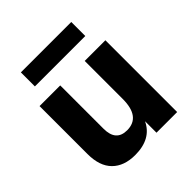

<svg xmlns="http://www.w3.org/2000/svg" viewBox="-189 -823 959 959"><g transform="rotate(-45 290.0 -344.0)"><path d="M464 -692V-593H108V-692ZM374 -507H520V0H374V-81Q334 4 220 4Q142 4 98.5 -39.5Q55 -83 55 -168V-507H201V-201Q201 -112 279 -112Q374 -112 374 -239Z"/></g></svg>

Font: Hind Bold
Style: Regular
Weight: 700
Designer: Manushi Parikh, Satya Rajpurohit
Foundry: Indian Type Foundry
Version: Version 1.201;PS 1.0;hotconv 1.0.78;makeotf.lib2.5.61930; tt